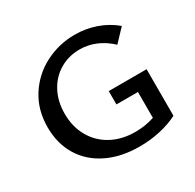

<svg xmlns="http://www.w3.org/2000/svg" viewBox="-147 -828 1015 997"><g transform="rotate(-30 360.5 -329.0)"><path d="M423 -323H650V-44Q601 -19 541.5 -6Q482 7 420 7Q309 7 226 -33.5Q143 -74 98.5 -147.5Q54 -221 54 -318Q54 -422 104.5 -501Q155 -580 238 -622.5Q321 -665 416 -665Q481 -665 541.5 -644Q602 -623 651 -582L582 -509Q542 -547 495.5 -566.5Q449 -586 400 -586Q333 -586 279.5 -554Q226 -522 196 -465Q166 -408 166 -335Q166 -257 200 -197Q234 -137 295.5 -103.5Q357 -70 438 -70Q498 -70 552 -88V-243H423Z"/></g></svg>

Font: Ysabeau Semibold
Style: Regular
Weight: 600
Designer: Christian Thalmann (Catharsis Fonts)
Version: Version 0.003